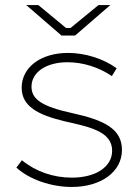

<svg xmlns="http://www.w3.org/2000/svg" viewBox="-20 -736 550 762"><path d="M224 -595H278L418 -716H371L260 -625H242L132 -716H84ZM265 6C381 6 464 -54 464 -141C464 -224 395 -259 267 -287C147 -313 105 -342 105 -392C105 -449 163 -489 248 -489C308 -489 371 -470 424 -434L443 -465C391 -503 318 -526 250 -526C142 -526 66 -469 66 -388C66 -314 131 -280 235 -255C331 -233 425 -216 425 -138C425 -74 361 -31 265 -31C192 -31 122 -55 67 -100L45 -71C97 -23 184 6 265 6Z"/></svg>

Font: Fixel Display ExtraLight
Style: Regular
Weight: 200
Designer: AlfaBravo + MacPaw
Foundry: Kyrylo Tkachov, Marchela Mozhyna, Serhii Makarenko, Maria Weinstein, Zakhar Kryvoshyya
Version: Version 1.211